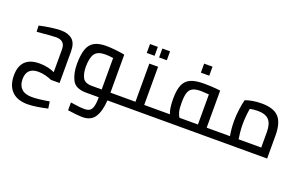

<svg xmlns="http://www.w3.org/2000/svg" viewBox="-113 -1168 3043 1961"><g transform="rotate(20 1408.5 -187.5)"><path d="M136 92Q136 159 174 195.5Q212 232 289 232Q319 232 369.5 226.5Q420 221 475 211L486 285Q435 297 376 306.5Q317 316 270 316Q158 316 99 256Q40 196 40 86Q40 -15 92 -66.5Q144 -118 247 -118Q297 -118 341 -107.5Q385 -97 411 -83V-331Q411 -427 314 -427Q269 -427 106 -411L103 -478Q158 -491 225 -500.5Q292 -510 336 -510Q415 -510 460 -471.5Q505 -433 505 -341V0H411Q384 -13 343.5 -23.5Q303 -34 264 -34Q136 -34 136 92Z M1150 0H1025Q1018 118 976.5 183Q935 248 840 248Q798 248 682 232V147Q780 163 833 163Q867 163 888 151Q909 139 920 103.5Q931 68 931 0H794Q678 0 641.5 -71Q605 -142 605 -247Q606 -346 626.5 -405Q647 -464 694.5 -491.5Q742 -519 824 -519Q870 -519 929.5 -512.5Q989 -506 1027 -498V-85H1150ZM825 -85H932V-427Q883 -434 845 -434Q764 -434 732.5 -391.5Q701 -349 700 -250Q700 -178 724 -131.5Q748 -85 825 -85Z M1150 0ZM1543 -85V0H1150V-85H1299V-500H1394V-85ZM1237 -690H1322V-593H1237ZM1371 -690H1455V-593H1371Z M1543 0ZM2164 -85V0H1543V-85H1673Q1650 -142 1650 -245Q1650 -344 1674 -398.5Q1698 -453 1750.5 -476Q1803 -499 1897 -499Q1975 -499 2038 -492L2073 -488V-85ZM1777 -85H1978V-412Q1916 -417 1891 -417Q1831 -417 1800 -400Q1769 -383 1757 -345Q1745 -307 1745 -238Q1745 -173 1754 -139.5Q1763 -106 1777 -85ZM1825 -691H1916V-593H1825Z M2761 -250V0H2164V-85H2326Q2312 -167 2312 -246Q2312 -309 2321 -373.5Q2330 -438 2341 -481Q2368 -492 2415.5 -501Q2463 -510 2518 -510Q2648 -510 2704.5 -449Q2761 -388 2761 -250ZM2420 -85H2666V-252Q2666 -344 2627.5 -384.5Q2589 -425 2505 -425Q2462 -425 2421 -416Q2406 -324 2406 -246Q2406 -201 2410.5 -156.5Q2415 -112 2420 -85Z"/></g></svg>

Font: sheba-seeBold
Style: Regular
Weight: 600
Designer: Mohamed Galeb, the designers
Foundry: Kief Type Foundry
Version: Version 2.010; ttfautohint (v1.5.33-1714) -l 8 -r 50 -G 200 